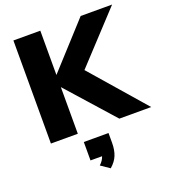

<svg xmlns="http://www.w3.org/2000/svg" viewBox="-172 -829 1093 1234"><g transform="rotate(-20 375.0 -212.0)"><path d="M750 0H532L248 -319V0H64V-705H248V-402L524 -705H739L428 -370ZM435 63V130Q435 179 420.5 215Q406 251 371 281L311 240Q337 216 345 189H266V63Z"/></g></svg>

Font: wassup Sans
Style: Black
Weight: 900
Version: Version 2.001